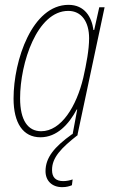

<svg xmlns="http://www.w3.org/2000/svg" viewBox="-20 -557 469 793"><path d="M147 10C215 10 264 -43 297 -105H299L280 -3H278C204 50 168 94 168 150C168 189 194 216 237 216C255 216 267 212 277 208L280 184C269 188 255 191 241 191C210 191 195 175 195 146C194 94 233 54 302 0H300L412 -527H390L369 -433H366C359 -486 330 -537 263 -537C113 -537 36 -308 36 -150C36 -49 75 10 147 10ZM150 -15C96 -15 63 -59 63 -151C63 -297 133 -512 262 -512C316 -512 348 -468 348 -399C348 -352 337 -294 324 -236C296 -118 233 -15 150 -15Z"/></svg>

Font: Noto Sans Condensed Thin
Style: Italic
Weight: 100
Width: 3
Italic angle: -12°
Designer: Monotype Design Team
Foundry: Monotype Imaging Inc.
Version: Version 2.013